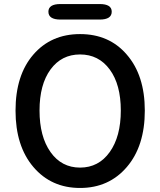

<svg xmlns="http://www.w3.org/2000/svg" viewBox="-20 -919 794 952"><path d="M608 -649Q698 -546 698 -370.5Q698 -195 609 -91Q520 13 377 13Q234 13 145.5 -91Q57 -195 57 -370.5Q57 -546 145 -648Q233 -750 377 -750Q521 -750 608 -649ZM230.5 -165Q285 -88 377 -88Q469 -88 524 -165Q579 -242 579 -371Q579 -500 524 -574.5Q469 -649 377 -649Q285 -649 230.5 -574.5Q176 -500 176 -371Q176 -242 230.5 -165ZM280 -822Q220 -822 220 -861Q220 -899 280 -899H474Q534 -899 534 -861Q534 -822 474 -822Z"/></svg>

Font: Resource Han Rounded JP Medium
Style: Regular
Weight: 500
Designer: Cyano Hao (round all glyphs); Ryoko NISHIZUKA 西塚涼子 (kana, bopomofo & ideographs); Paul D. Hunt (Latin, Greek & Cyrillic)
Foundry: Cyano Hao
Version: 0.990